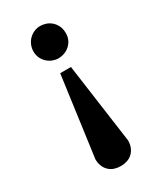

<svg xmlns="http://www.w3.org/2000/svg" viewBox="-179 -565 699 830"><g transform="rotate(-30 170.0 -150.5)"><path d="M251 118.2Q251 138.7 244.4 153.8Q237.8 168.9 226.8 179.2Q215.8 189.5 200.7 194.3Q185.5 199.2 168.9 199.2Q152.3 199.2 137.7 194.3Q123 189.5 112.1 179.4Q101.1 169.4 94.5 154.3Q87.9 139.2 87.9 118.2L142.1 -279.8H195.8ZM250 -418Q250 -398.4 242.7 -383.8Q235.4 -369.1 223.6 -359.1Q211.9 -349.1 197.5 -344Q183.1 -338.9 168.9 -338.9Q154.8 -338.9 140.6 -344.2Q126.5 -349.6 115 -359.9Q103.5 -370.1 96.2 -384.8Q88.9 -399.4 88.9 -418Q88.9 -435.1 95.2 -450.2Q101.6 -465.3 112.5 -476.3Q123.5 -487.3 138.2 -493.7Q152.8 -500 168.9 -500Q181.2 -500 195.6 -495.6Q210 -491.2 221.9 -481.2Q233.9 -471.2 241.9 -455.6Q250 -439.9 250 -418Z"/></g></svg>

Font: Charis SIL
Style: Bold
Weight: 700
Foundry: SIL International
Version: Version 4.112